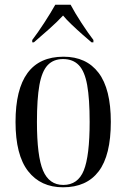

<svg xmlns="http://www.w3.org/2000/svg" viewBox="-20 -786 537 816"><path d="M248 10Q153 10 99.5 -58.5Q46 -127 46 -268Q46 -545 250 -545Q347 -545 399 -476.5Q451 -408 451 -268Q451 -126 399.5 -58Q348 10 248 10ZM249 0Q311 0 336 -61.5Q361 -123 361 -268Q361 -366 350.5 -424.5Q340 -483 315 -509Q290 -535 248 -535Q207 -535 182.5 -509Q158 -483 147.5 -424.5Q137 -366 137 -268Q137 -122 163 -61Q189 0 249 0ZM117 -616Q140 -646 168 -689Q196 -732 215 -766H280Q298 -732 326 -689Q354 -646 377 -616V-606H369Q356 -617 332 -638Q308 -659 284.5 -681.5Q261 -704 248 -720Q222 -692 187.5 -661.5Q153 -631 124 -606H117Z"/></svg>

Font: Noto Serif Display Condensed
Style: Regular
Weight: 400
Width: 3
Designer: Monotype Design Team
Foundry: Monotype Imaging Inc.
Version: Version 2.009